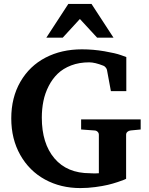

<svg xmlns="http://www.w3.org/2000/svg" viewBox="-20 -937 755 973"><path d="M692.9 -280.8 642.1 -275.9Q632.3 -274.9 625.7 -269Q619.1 -263.2 619.1 -253.9V-30.8Q615.2 -28.8 607.7 -25.6Q600.1 -22.5 576.2 -14.4Q552.2 -6.3 526.6 -0.2Q501 5.9 462.9 11Q424.8 16.1 387.2 16.1Q287.6 16.1 208 -27.3Q128.4 -70.8 82.8 -151.6Q37.1 -232.4 37.1 -336.9Q37.1 -442.9 83.5 -522.9Q129.9 -603 210.7 -645Q291.5 -687 395 -687Q453.1 -687 509.5 -677.2Q565.9 -667.5 592.8 -657.7L620.1 -647.9V-475.1H542L522 -583Q521 -588.4 515.4 -595.2Q509.8 -602.1 503.9 -604Q460.9 -621.1 432.1 -621.1Q381.3 -621.1 340.6 -605.5Q299.8 -589.8 272.5 -563.5Q245.1 -537.1 226.6 -500.7Q208 -464.4 200 -424.6Q191.9 -384.8 191.9 -340.8Q191.9 -210 255.9 -134.5Q319.8 -59.1 436 -59.1Q438.5 -59.1 445.6 -58.6Q452.6 -58.1 461.4 -58.1Q470.2 -58.1 481 -59.1V-253.9Q481 -263.7 474.1 -269.8Q467.3 -275.9 458 -275.9L391.1 -280.8V-332H692.9ZM555.2 -746.1H472.2L384.8 -840.8L297.9 -746.1H214.8L326.2 -917H443.8Z"/></svg>

Font: Veleka
Style: Bold
Weight: 700
Designer: Stefan Peev, Context Ltd, 2016; SIL International, 1997-2014.
Foundry: Stefan Peev, Context Ltd, 2016
Version: Version 1.000